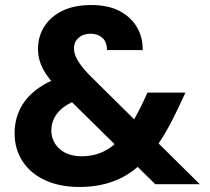

<svg xmlns="http://www.w3.org/2000/svg" viewBox="-20 -732 833 763"><path d="M597 0 215 -376Q169 -422 150 -459.5Q131 -497 131 -538Q131 -587 156 -626.5Q181 -666 228 -689Q275 -712 343 -712Q411 -712 456.5 -687.5Q502 -663 525 -622.5Q548 -582 547 -533H405Q405 -566 386.5 -582Q368 -598 341 -598Q311 -598 292.5 -582Q274 -566 274 -539Q274 -517 288.5 -492.5Q303 -468 332 -437L774 0ZM296 11Q218 11 160 -15.5Q102 -42 70 -90.5Q38 -139 38 -203Q38 -254 59 -297.5Q80 -341 123 -374.5Q166 -408 229 -428L286 -447L351 -355L300 -339Q241 -320 212.5 -287.5Q184 -255 184 -213Q184 -185 198.5 -161.5Q213 -138 240 -124.5Q267 -111 304 -111Q358 -111 400.5 -134.5Q443 -158 480 -208Q498 -232 514.5 -260.5Q531 -289 548 -325L566 -364H717L687 -300Q662 -247 636 -202.5Q610 -158 581 -124Q524 -54 454.5 -21.5Q385 11 296 11Z"/></svg>

Font: DM Sans 18pt Black
Style: Regular
Weight: 900
Designer: Colophon Foundry, Jonny Pinhorn
Foundry: Colophon Foundry
Version: Version 4.004;gftools[0.9.30]